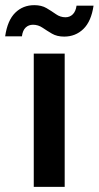

<svg xmlns="http://www.w3.org/2000/svg" viewBox="-62 -725 383 745"><path d="M69 0V-517H189V0ZM187 -583Q159 -583 139.5 -594.5Q120 -606 103 -617.5Q86 -629 66 -629Q49 -629 37.5 -618Q26 -607 23 -584H-42Q-33 -646 -3 -675.5Q27 -705 71 -705Q99 -705 118.5 -693.5Q138 -682 155 -670Q172 -658 192 -658Q209 -658 220.5 -669.5Q232 -681 235 -703H301Q292 -642 261.5 -612.5Q231 -583 187 -583Z"/></svg>

Font: DM Sans 11pt SemiBold
Style: Regular
Weight: 600
Version: Version 4.004;gftools[0.9.30]